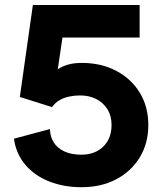

<svg xmlns="http://www.w3.org/2000/svg" viewBox="-20 -743 655 775"><path d="M190.1 -310.6Q202.1 -327.9 219.7 -338.3Q237.4 -348.6 259 -353.2Q280.7 -357.8 303.8 -357.8Q338.8 -357.8 367.5 -343.7Q396.3 -329.5 413.3 -302.6Q430.3 -275.7 430.3 -238.2Q430.3 -200.7 414.6 -174Q398.9 -147.4 371.8 -133Q344.6 -118.6 309.2 -118.6Q267.7 -118.6 239.3 -132Q210.9 -145.5 196.4 -168.9Q181.9 -192.3 181.9 -222.2L36.1 -183.1Q45.3 -120.3 83.3 -76.6Q121.2 -32.9 179.8 -10.1Q238.5 12.7 309.2 12.7Q388 12.7 448.8 -19.2Q509.7 -51.1 544.2 -107.8Q578.7 -164.5 578.7 -238.2Q578.7 -312.4 544.2 -368.8Q509.7 -425.3 449.1 -457.2Q388.5 -489.1 309.7 -489.1Q254.5 -489.1 217.9 -466.3Q181.2 -443.6 156.5 -408.4Q131.8 -373.2 111.2 -335.5ZM195.7 -345.3 251.6 -722.7Q241.3 -722.7 222.5 -722.7Q203.6 -722.7 182.1 -722.7Q160.6 -722.7 141.8 -722.7Q122.9 -722.7 112.7 -722.7L60 -351.6L111.2 -335.5ZM167.1 -591.4H543.6V-722.7H251.6Z"/></svg>

Font: Giphurs SC
Style: Regular
Weight: 400
Version: Version 0.920